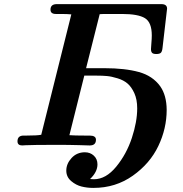

<svg xmlns="http://www.w3.org/2000/svg" viewBox="-20 -706 887 932"><path d="M64.9 -20Q64.9 -46.9 92.8 -47.9H109.9Q160.6 -47.9 180.2 -51.8L326.2 -636.2Q308.1 -638.2 271 -638.2H251Q225.1 -638.2 225.1 -659.2Q225.1 -686 255.9 -686H763.2Q791 -686 791 -664.1Q791 -663.1 769 -474.1Q767.1 -456.1 761 -450Q754.9 -443.8 738.8 -443.8Q723.6 -443.8 718.3 -449.5Q712.9 -455.1 712.9 -467.8Q712.9 -473.6 714.8 -495.8Q716.8 -518.1 716.8 -534.2Q716.8 -597.2 683.8 -617.7Q650.9 -638.2 571.8 -638.2H511.2Q472.2 -638.2 463.9 -637.2L397.9 -375H486.8Q586.9 -375 654.1 -356.4Q721.2 -337.9 757.8 -287.1Q788.6 -243.2 789.1 -172.9Q789.1 -82 748.5 2.9Q708 87.9 624.5 147Q541 206.1 434.1 206.1H431.2Q403.3 206.1 376.2 199.5Q349.1 192.9 325.4 172.9Q301.8 152.8 301.8 122.1Q301.8 88.9 327.4 61Q353 33.2 392.1 33.2Q418 33.2 435.5 49.6Q453.1 65.9 453.1 91.8Q453.1 128.9 417 163.1Q422.9 164.1 436 164.1Q494.1 164.1 544.2 103Q594.2 42 620.1 -36.6Q646 -115.2 646 -180.2Q646 -223.1 632.1 -253.7Q618.2 -284.2 599.1 -300.5Q580.1 -316.9 550.5 -325.9Q521 -335 499 -336.9Q477.1 -338.9 449.2 -338.9H389.2L316.9 -49.8Q341.8 -47.9 391.1 -47.9H415Q445.8 -47.9 445.8 -27.8Q445.8 0 416 0H413.1Q412.1 0 363 -1.5Q314 -2.9 257.8 -2.9Q197.8 -2.9 158.4 -2.4Q119.1 -2 104 -1Q88.9 0 87.9 0Q64.9 0 64.9 -20Z"/></svg>

Font: CMU Serif
Style: BoldItalic
Weight: 700
Italic angle: -14.04°
Version: Version 0.7.0